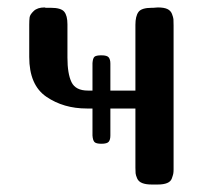

<svg xmlns="http://www.w3.org/2000/svg" viewBox="-20 -493 544 513"><path d="M58.1 -340.8V-426.8Q58.1 -439 59.1 -446.5Q60.1 -454.1 70.1 -463.6Q80.1 -473.1 99.1 -473.1Q100.1 -473.1 102.1 -472.2H115.2Q143.1 -472.2 151.6 -461.7Q160.2 -451.2 160.2 -428.2V-338.9Q160.2 -295.9 171.1 -273.4Q182.1 -251 214.8 -251H227.1V-324.2Q228 -337.4 232.4 -341.3Q236.8 -345.2 251 -345.2Q266.1 -345.2 270.5 -339.6Q274.9 -334 274.9 -323.2V-251H341.8V-426.8Q341.8 -449.7 349.9 -460.9Q357.9 -472.2 386.2 -472.2H390.1Q392.1 -472.2 396 -472.7Q399.9 -473.1 401.9 -473.1Q418 -473.1 427 -469Q436 -464.8 439.5 -455.8Q442.9 -446.8 443.4 -441.9Q443.8 -437 443.8 -424.8V-40Q443.8 -33.2 442.9 -28.6Q441.9 -23.9 439 -15.9Q436 -7.8 426.5 -3.9Q417 0 401.9 0H384.8Q369.6 0 359.9 -3.9Q350.1 -7.8 346.4 -16.4Q342.8 -24.9 342.3 -30Q341.8 -35.2 341.8 -44.9V-203.1H274.9V-130.9Q274.9 -119.6 270.5 -114.3Q266.1 -108.9 251 -108.9Q236.8 -108.9 232.4 -113.5Q228 -118.2 227.1 -130.9V-203.1H211.9Q149.9 -203.1 104 -234.4Q58.1 -265.6 58.1 -340.8Z"/></svg>

Font: CMU Sans Serif Demi Condensed
Style: DemiCondensed
Weight: 600
Width: 3
Version: Version 0.7.0